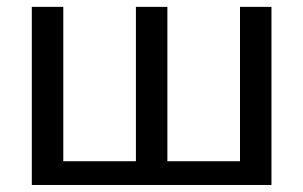

<svg xmlns="http://www.w3.org/2000/svg" viewBox="-20 -526 862 546"><path d="M752 -506.5V0H70.5V-506.5H160V-67.5H366.5V-506.5H456V-67.5H662.5V-506.5Z"/></svg>

Font: Lato
Style: Regular
Weight: 400
Designer: Lukasz Dziedzic with Adam Twardoch and Botio Nikoltchev
Foundry: tyPoland Lukasz Dziedzic
Version: Version 2.010; 2014-09-01; http://www.latofonts.com/; ttfaut